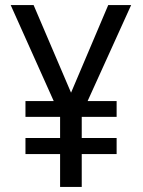

<svg xmlns="http://www.w3.org/2000/svg" viewBox="-20 -734 560 754"><path d="M259 -370 112 -714H22L191 -337H80V-275H216V-192H80V-129H216V0H301V-129H438V-192H301V-275H438V-337H324L495 -714H405Z"/></svg>

Font: Noto Sans Armenian SemiCondensed
Style: Regular
Weight: 400
Width: 4
Designer: Monotype Design Team
Foundry: Monotype Imaging Inc.
Version: Version 2.008